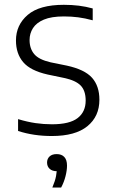

<svg xmlns="http://www.w3.org/2000/svg" viewBox="-20 -570 480 818"><path d="M201 9.5Q162 9.5 126.5 4.2Q91 -1 57 -12V-62.5Q97 -50.5 131.5 -45.5Q166 -40.5 201.5 -40.5Q276.5 -40.5 310.8 -67Q345 -93.5 345 -141.5Q345 -183.5 323.8 -205.5Q302.5 -227.5 252.5 -238L183 -252.5Q109.5 -269 78.8 -305.2Q48 -341.5 48 -397.5Q48 -463.5 98 -506.5Q148 -549.5 252 -549.5Q285.5 -549.5 315.8 -545.8Q346 -542 375 -534V-483.5Q342 -492.5 313.2 -496.2Q284.5 -500 252.5 -500Q199 -500 167 -486.5Q135 -473 120.5 -450.2Q106 -427.5 106 -399.5Q106 -363 125.8 -339.5Q145.5 -316 195.5 -304.5L264.5 -290.5Q340.5 -274 372 -238.8Q403.5 -203.5 403.5 -145Q403.5 -74 352.2 -32.2Q301 9.5 201 9.5ZM203 229Q215 200.5 218.8 180Q222.5 159.5 222.5 140L230 159.5H223Q202.5 159.5 191.5 149.2Q180.5 139 180.5 122.5Q180.5 106.5 191.2 96.5Q202 86.5 221.5 86.5Q242.5 86.5 254 98.8Q265.5 111 265.5 135.5Q265.5 155.5 259.2 180.5Q253 205.5 240.5 229Z"/></svg>

Font: Encode Sans Condensed Thin Light
Style: Regular
Weight: 300
Version: Version 3.002